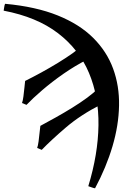

<svg xmlns="http://www.w3.org/2000/svg" viewBox="-67 -764 730 1027"><path d="M441.4 243.2Q434.1 242.2 422.6 238Q411.1 233.9 405.3 231.9Q457.5 61 459.7 -93.5Q461.9 -248 408.9 -374Q356 -500 243.2 -586.4Q130.4 -672.9 -47.4 -707Q-46.4 -713.4 -44.4 -726.3Q-42.5 -739.3 -39.6 -743.7Q125 -728.5 241.7 -681.4Q358.4 -634.3 431.4 -561.5Q504.4 -488.8 538.1 -396.7Q571.8 -304.7 569.8 -199.2Q567.9 -93.8 534.7 18.6Q501.5 130.9 441.4 243.2ZM402.3 -446.8Q333 -411.6 271.2 -368.4Q209.5 -325.2 159.2 -282Q108.9 -238.8 74.7 -203.1L50.8 -212.9Q55.2 -224.6 58.3 -248.3Q61.5 -272 63.7 -295.7Q65.9 -319.3 67.4 -331.1Q107.9 -351.1 153.8 -376.2Q199.7 -401.4 243.7 -428.2Q287.6 -455.1 323.5 -480.7Q359.4 -506.3 379.9 -527.8ZM474.6 -205.6Q364.7 -149.9 286.4 -83Q208 -16.1 156.2 37.6L131.8 27.3Q136.2 15.6 139.4 -8.1Q142.6 -31.7 144.8 -55.4Q147 -79.1 148.9 -90.8Q186.5 -110.8 231.4 -136Q276.4 -161.1 320.1 -188.2Q363.8 -215.3 399.4 -241.5Q435.1 -267.6 454.1 -288.6Z"/></svg>

Font: Gentium Plus
Style: Bold Italic
Weight: 700
Italic angle: -8°
Designer: Victor Gaultney, Annie Olsen, Iska Routamaa, Becca Hirsbrunner
Foundry: SIL International
Version: Version 6.101